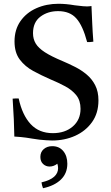

<svg xmlns="http://www.w3.org/2000/svg" viewBox="-20 -731 587 1018"><path d="M256 14Q255 14 223.5 12.5Q192 11 151 4Q117 -2 89.5 -4.5Q62 -7 56 -7Q55 -90 47 -208Q55 -209 63.5 -209Q72 -209 79 -209Q98 -121 142.5 -73Q187 -25 260 -25Q325 -25 366 -60.5Q407 -96 407 -154Q407 -198 384.5 -226Q362 -254 325.5 -273.5Q289 -293 248 -310Q200 -331 156.5 -354.5Q113 -378 85 -415Q57 -452 57 -511Q57 -574 88.5 -619Q120 -664 173 -687.5Q226 -711 290 -711Q310 -711 331.5 -709Q353 -707 376 -703Q405 -699 420.5 -698Q436 -697 441 -697Q444 -697 452 -697.5Q460 -698 465 -699Q467 -655 469 -608Q471 -561 475 -510Q455 -507 442 -508Q419 -595 385 -633Q351 -672 288 -672Q233 -672 194 -642.5Q155 -613 155 -555Q155 -524 169.5 -500Q184 -476 218 -454Q252 -432 312 -407Q345 -393 378.5 -376Q412 -359 440 -335.5Q468 -312 485 -278.5Q502 -245 502 -199Q502 -131 468 -83.5Q434 -36 378.5 -11Q323 14 256 14ZM200 236Q246 225 267 206Q288 187 288 161Q288 149 284 137Q265 152 243 152Q223 152 208.5 138.5Q194 125 194 101Q194 75 212 59.5Q230 44 257 44Q294 44 315.5 70Q337 96 337 137Q337 188 303 221Q269 254 208 267Q205 259 203 251.5Q201 244 200 236Z"/></svg>

Font: Castoro
Style: Regular
Weight: 400
Designer: John Hudson
Foundry: Tiro Typeworks Ltd.
Version: Version 2.04